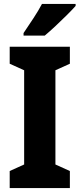

<svg xmlns="http://www.w3.org/2000/svg" viewBox="-20 -950 402 970"><path d="M333 0H29V-86L102 -119V-595L29 -628V-714H333V-628L260 -595V-119L333 -86ZM362 -920Q346 -902 318.5 -874.5Q291 -847 261 -819Q231 -791 206 -770H99V-783Q124 -820 149 -858Q174 -896 192 -930H362Z"/></svg>

Font: Noto Sans Ethiopic Condensed ExtraBold
Style: Regular
Weight: 800
Width: 3
Designer: Monotype Design Team
Foundry: Monotype Imaging Inc.
Version: Version 2.102; ttfautohint (v1.8.4.7-5d5b)